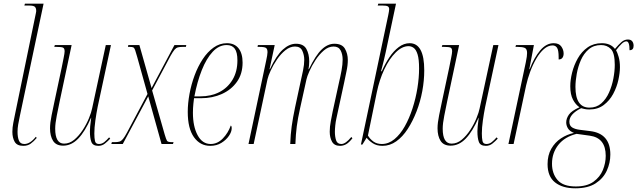

<svg xmlns="http://www.w3.org/2000/svg" viewBox="-20 -780 3452 1040"><path d="M106 10Q72 10 59.5 -12Q47 -34 47 -66Q47 -89 52 -114.5Q57 -140 62 -164L174 -707Q176 -715 176 -718Q176 -721 176 -723Q176 -735 169.5 -742.5Q163 -750 137 -750H112L115 -760H216L88 -154Q82 -126 78.5 -105.5Q75 -85 75 -66Q75 -37 82.5 -18.5Q90 0 112 0Q143 0 174 -39L179 -33Q163 -14 146.5 -2Q130 10 106 10Z M513 10Q483 10 475 -11Q467 -32 467 -69Q467 -81 468.5 -96Q470 -111 474 -142H473Q441 -68 404 -29.5Q367 9 322 9Q284 9 267.5 -17Q251 -43 251 -85Q251 -114 259.5 -155.5Q268 -197 275 -230L314 -413Q319 -439 324.5 -465.5Q330 -492 330 -502Q330 -518 321.5 -522Q313 -526 287 -526H274L277 -536H368L303 -230Q296 -196 287.5 -153.5Q279 -111 279 -83Q279 -2 327 -2Q357 -2 382.5 -23.5Q408 -45 428.5 -76.5Q449 -108 462 -140Q475 -172 479 -193L553 -536H581L509 -201Q502 -166 496.5 -127Q491 -88 491 -57Q491 -32 494.5 -16Q498 0 516 0Q532 0 545 -10.5Q558 -21 571 -36L577 -29Q564 -15 548.5 -2.5Q533 10 513 10Z M583 0 586 -10H601Q617 -10 627 -13Q637 -16 646 -27Q655 -38 668 -62L779 -271L723 -472Q716 -497 712 -508.5Q708 -520 702.5 -523Q697 -526 684 -526H673L675 -536H735L801 -303L925 -536H989L987 -526H969Q954 -526 944 -523.5Q934 -521 925.5 -511Q917 -501 904 -478L804 -290L872 -52Q880 -25 884.5 -17.5Q889 -10 912 -10H920L917 0H855L783 -258L645 0Z M1119 10Q1064 10 1030.5 -37Q997 -84 997 -174Q997 -220 1006.5 -271.5Q1016 -323 1034 -371.5Q1052 -420 1078 -459.5Q1104 -499 1137 -522.5Q1170 -546 1209 -546Q1250 -546 1272 -518.5Q1294 -491 1294 -441Q1294 -380 1263.5 -337Q1233 -294 1182 -271Q1131 -248 1069 -248H1031Q1030 -242 1027.5 -218Q1025 -194 1025 -169Q1025 -95 1050.5 -47.5Q1076 0 1121 0Q1158 0 1187 -30Q1216 -60 1230 -100Q1232 -99 1233.5 -96Q1235 -93 1235 -85Q1235 -66 1220 -44Q1205 -22 1179 -6Q1153 10 1119 10ZM1065 -258Q1123 -258 1168 -281Q1213 -304 1239.5 -348Q1266 -392 1266 -453Q1266 -497 1251.5 -516.5Q1237 -536 1208 -536Q1166 -536 1132 -499.5Q1098 -463 1073 -400Q1048 -337 1033 -258Z M1822 10Q1791 10 1778.5 -12.5Q1766 -35 1766 -67Q1766 -94 1772 -124.5Q1778 -155 1782 -176L1816 -332Q1824 -366 1830 -398.5Q1836 -431 1836 -457Q1836 -486 1825 -507Q1814 -528 1787 -528Q1759 -528 1734 -506.5Q1709 -485 1689 -454.5Q1669 -424 1656 -394.5Q1643 -365 1640 -350L1606 -196Q1593 -138 1587.5 -95.5Q1582 -53 1580 0H1552Q1554 -52 1560 -96Q1566 -140 1578 -197L1607 -332Q1615 -367 1621.5 -398.5Q1628 -430 1628 -456Q1628 -482 1617.5 -505Q1607 -528 1578 -528Q1551 -528 1526 -508Q1501 -488 1480.5 -458Q1460 -428 1446.5 -398.5Q1433 -369 1429 -351L1354 0H1326L1422 -453Q1425 -467 1427 -478.5Q1429 -490 1429 -497Q1429 -515 1420.5 -520.5Q1412 -526 1386 -526H1375L1377 -536H1468L1440 -405H1442Q1477 -480 1512 -511.5Q1547 -543 1583 -543Q1624 -543 1639.5 -515Q1655 -487 1655 -447Q1655 -437 1654 -426.5Q1653 -416 1651 -405H1653Q1690 -481 1722.5 -512Q1755 -543 1791 -543Q1833 -543 1848.5 -516Q1864 -489 1864 -455Q1864 -426 1856.5 -392Q1849 -358 1844 -332L1802 -138Q1798 -120 1796 -100Q1794 -80 1794 -66Q1794 -40 1800.5 -20Q1807 0 1829 0Q1852 0 1883 -38L1889 -31Q1870 -7 1854.5 1.5Q1839 10 1822 10Z M2052 10Q2020 10 1998.5 -4.5Q1977 -19 1966 -34L1943 3H1935L2083 -698Q2085 -709 2086.5 -716.5Q2088 -724 2088 -730Q2088 -742 2080 -746Q2072 -750 2052 -750H2026L2029 -760H2125L2069 -496Q2063 -468 2058.5 -450.5Q2054 -433 2051 -421Q2048 -409 2044 -394H2048Q2066 -435 2089 -469.5Q2112 -504 2140 -525Q2168 -546 2199 -546Q2278 -546 2278 -399Q2278 -344 2267.5 -287Q2257 -230 2236.5 -177Q2216 -124 2188.5 -81.5Q2161 -39 2126.5 -14.5Q2092 10 2052 10ZM2048 0Q2085 0 2116.5 -26Q2148 -52 2172.5 -95.5Q2197 -139 2214.5 -193Q2232 -247 2241 -303Q2250 -359 2250 -409Q2250 -459 2242 -485Q2234 -511 2221 -520.5Q2208 -530 2193 -530Q2158 -530 2123.5 -496Q2089 -462 2062 -405Q2035 -348 2021 -280L1973 -46Q1984 -27 2002.5 -13.5Q2021 0 2048 0Z M2612 10Q2582 10 2574 -11Q2566 -32 2566 -69Q2566 -81 2567.5 -96Q2569 -111 2573 -142H2572Q2540 -68 2503 -29.5Q2466 9 2421 9Q2383 9 2366.5 -17Q2350 -43 2350 -85Q2350 -114 2358.5 -155.5Q2367 -197 2374 -230L2413 -413Q2418 -439 2423.5 -465.5Q2429 -492 2429 -502Q2429 -518 2420.5 -522Q2412 -526 2386 -526H2373L2376 -536H2467L2402 -230Q2395 -196 2386.5 -153.5Q2378 -111 2378 -83Q2378 -2 2426 -2Q2456 -2 2481.5 -23.5Q2507 -45 2527.5 -76.5Q2548 -108 2561 -140Q2574 -172 2578 -193L2652 -536H2680L2608 -201Q2601 -166 2595.5 -127Q2590 -88 2590 -57Q2590 -32 2593.5 -16Q2597 0 2615 0Q2631 0 2644 -10.5Q2657 -21 2670 -36L2676 -29Q2663 -15 2647.5 -2.5Q2632 10 2612 10Z M2828 -442Q2832 -460 2833.5 -473Q2835 -486 2835 -493Q2835 -515 2822.5 -520.5Q2810 -526 2785 -526H2772L2775 -536H2872L2847 -405H2849Q2873 -468 2906 -507Q2939 -546 2979 -546Q3008 -546 3020.5 -528Q3033 -510 3033 -490Q3033 -476 3026.5 -467Q3020 -458 3006 -458V-470Q3006 -508 2997.5 -521Q2989 -534 2973 -534Q2949 -534 2926.5 -514.5Q2904 -495 2885 -462.5Q2866 -430 2852 -392Q2838 -354 2830 -318L2762 0H2734Z M3096 240Q3027 240 2986.5 208Q2946 176 2946 109Q2946 61 2966 26Q2986 -9 3018.5 -30.5Q3051 -52 3089 -60Q3066 -69 3056.5 -84.5Q3047 -100 3047 -117Q3047 -138 3061.5 -159Q3076 -180 3119 -199Q3098 -213 3083.5 -240.5Q3069 -268 3069 -313Q3069 -347 3079 -387Q3089 -427 3109.5 -463.5Q3130 -500 3162.5 -523Q3195 -546 3240 -546Q3287 -546 3311 -515Q3330 -538 3346 -552Q3362 -566 3381 -566Q3397 -566 3404.5 -556.5Q3412 -547 3412 -532Q3412 -508 3390 -508Q3390 -556 3373 -556Q3361 -556 3347.5 -543Q3334 -530 3317 -508Q3324 -496 3331 -472Q3338 -448 3338 -416Q3338 -386 3329.5 -347Q3321 -308 3301.5 -271.5Q3282 -235 3250 -211Q3218 -187 3172 -187Q3155 -187 3144 -190Q3133 -193 3128 -194Q3064 -162 3064 -121Q3064 -99 3079.5 -89.5Q3095 -80 3120 -77L3176 -70Q3286 -57 3286 57Q3286 102 3267 144Q3248 186 3206.5 213Q3165 240 3096 240ZM3173 -197Q3211 -197 3237 -220Q3263 -243 3279 -279Q3295 -315 3302.5 -355Q3310 -395 3310 -429Q3310 -493 3289 -514.5Q3268 -536 3236 -536Q3196 -536 3169 -513Q3142 -490 3126.5 -454.5Q3111 -419 3104 -380Q3097 -341 3097 -309Q3097 -197 3173 -197ZM3099 230Q3159 230 3194.5 204.5Q3230 179 3245.5 141Q3261 103 3261 64Q3261 -33 3175 -45L3103 -55Q3039 -39 3004.5 4.5Q2970 48 2970 107Q2970 160 3000 195Q3030 230 3099 230Z"/></svg>

Font: Noto Serif Display ExtraCondensed Thin
Style: Italic
Weight: 100
Width: 2
Italic angle: -12°
Designer: Monotype Design Team
Foundry: Monotype Imaging Inc.
Version: Version 2.009